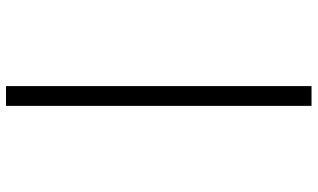

<svg xmlns="http://www.w3.org/2000/svg" viewBox="-225 -660 1036 626"><g transform="rotate(90 293.0 -347.0)"><path d="M260.7 151.4H325.2V-844.7H260.7Z"/></g></svg>

Font: Cascadia Mono PL Light
Style: Italic
Weight: 300
Italic angle: -10°
Monospace: yes
Designer: Aaron Bell
Foundry: Saja Typeworks
Version: Version 2404.023